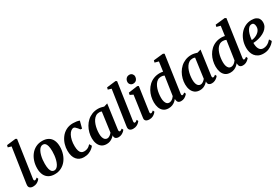

<svg xmlns="http://www.w3.org/2000/svg" viewBox="86 -1986 4613 3165"><g transform="rotate(-30 2392.0 -403.0)"><path d="M182.5 -101Q180 -84 184.5 -74.2Q189 -64.5 199.5 -64.5Q207.5 -64.5 217.5 -69.2Q227.5 -74 246.5 -90L259.5 -59.5Q254.5 -52 238 -35.2Q221.5 -18.5 193.2 -4.2Q165 10 123 10Q104.5 10 86.2 3.8Q68 -2.5 56.5 -16.8Q45 -31 45 -54.5Q45 -59.5 45.8 -66.5Q46.5 -73.5 47.2 -80.2Q48 -87 48.5 -91L145.5 -740.5L82 -759.5L91.5 -797L262.5 -817.5L285.5 -804Z M624.5 -568Q691.5 -568 738 -542Q784.5 -516 809 -465.5Q833.5 -415 834 -342.5Q834 -271 813.8 -207Q793.5 -143 754.8 -93.5Q716 -44 660.8 -15.5Q605.5 13 535.5 13Q470.5 13 424.2 -13.2Q378 -39.5 353.5 -89.8Q329 -140 328.5 -212.5Q328 -284 348.2 -348.2Q368.5 -412.5 407 -462Q445.5 -511.5 500.5 -539.8Q555.5 -568 624.5 -568ZM605.5 -509.5Q577.5 -509.5 556.2 -491.2Q535 -473 519.5 -442.5Q504 -412 494 -374Q484 -336 479.5 -295.8Q475 -255.5 475.5 -218.5Q475.5 -154 486 -116Q496.5 -78 515 -61.5Q533.5 -45 558 -45Q585.5 -45 606.5 -63Q627.5 -81 643 -111.8Q658.5 -142.5 668.2 -180.5Q678 -218.5 682.5 -259Q687 -299.5 687 -336.5Q686.5 -401.5 676.2 -439.2Q666 -477 648 -493.2Q630 -509.5 605.5 -509.5Z M1091.5 10Q1006.5 10 957 -48.2Q907.5 -106.5 906.5 -216.5Q905.5 -277 924.2 -338.8Q943 -400.5 981 -452.2Q1019 -504 1077 -535.5Q1135 -567 1212.5 -567Q1241.5 -567 1275.5 -562Q1309.5 -557 1332.5 -547L1297.5 -414L1269 -416Q1257.5 -432 1242 -450.8Q1226.5 -469.5 1210.8 -483Q1195 -496.5 1183 -496.5Q1156 -496.5 1131 -476.8Q1106 -457 1086.8 -420.5Q1067.5 -384 1056.5 -334Q1045.5 -284 1046.5 -223.5Q1047.5 -170 1058.5 -136.5Q1069.5 -103 1090.2 -87.2Q1111 -71.5 1141.5 -71.5Q1172.5 -71.5 1195.8 -79.8Q1219 -88 1237.2 -102Q1255.5 -116 1271 -133.5L1297 -89Q1284 -70 1256.5 -46.8Q1229 -23.5 1187.5 -6.8Q1146 10 1091.5 10Z M1800.5 -103Q1797.5 -81.5 1803.5 -73Q1809.5 -64.5 1819.5 -64.5Q1827.5 -64.5 1837.8 -69.8Q1848 -75 1864 -88L1878 -57.5Q1873 -49.5 1855.5 -33.2Q1838 -17 1811 -3.5Q1784 10 1749.5 10Q1719 10 1699.2 -5Q1679.5 -20 1678 -51L1680 -67.5Q1663.5 -48.5 1641.2 -30.8Q1619 -13 1590.2 -1.5Q1561.5 10 1525.5 10Q1467.5 10 1430.2 -17.8Q1393 -45.5 1375 -92Q1357 -138.5 1357 -195Q1357 -249 1371.2 -302.8Q1385.5 -356.5 1412.8 -404Q1440 -451.5 1480.2 -488.2Q1520.5 -525 1572.5 -546Q1624.5 -567 1687.5 -567Q1714 -567 1744.5 -560.5Q1775 -554 1796.5 -546.5L1864.5 -567ZM1721 -496.5Q1711 -501.5 1699.2 -503.5Q1687.5 -505.5 1675 -505.5Q1638 -505.5 1609.5 -487.2Q1581 -469 1560 -437.8Q1539 -406.5 1525.5 -366.8Q1512 -327 1505.5 -284.2Q1499 -241.5 1499 -200.5Q1499 -157.5 1508.8 -127.5Q1518.5 -97.5 1536.2 -81.8Q1554 -66 1577.5 -66Q1592 -66 1605.2 -71Q1618.5 -76 1630 -84.2Q1641.5 -92.5 1651.5 -102.2Q1661.5 -112 1670 -122Z M2086.5 -101Q2084 -84 2088.5 -74.2Q2093 -64.5 2103.5 -64.5Q2111.5 -64.5 2121.5 -69.2Q2131.5 -74 2150.5 -90L2163.5 -59.5Q2158.5 -52 2142 -35.2Q2125.5 -18.5 2097.2 -4.2Q2069 10 2027 10Q2008.5 10 1990.2 3.8Q1972 -2.5 1960.5 -16.8Q1949 -31 1949 -54.5Q1949 -59.5 1949.8 -66.5Q1950.5 -73.5 1951.2 -80.2Q1952 -87 1952.5 -91L2049.5 -740.5L1986 -759.5L1995.5 -797L2166.5 -817.5L2189.5 -804Z M2338.5 10Q2309.5 10 2290 1.8Q2270.5 -6.5 2261.2 -22Q2252 -37.5 2255 -58.5Q2257.5 -80.5 2262 -113Q2266.5 -145.5 2272.5 -186Q2278.5 -226.5 2285.2 -273.5Q2292 -320.5 2299 -371.5Q2306 -422.5 2313 -475.5L2254.5 -503L2262 -542L2435 -566.5L2459.5 -555L2394 -101Q2391 -83 2395.8 -73.8Q2400.5 -64.5 2410 -64.5Q2419.5 -64.5 2430 -70Q2440.5 -75.5 2457.5 -90L2470.5 -59.5Q2465 -52 2448.2 -35.2Q2431.5 -18.5 2404 -4.2Q2376.5 10 2338.5 10ZM2398.5 -633.5Q2369 -633.5 2348.2 -655.5Q2327.5 -677.5 2329 -707Q2330.5 -743.5 2353.2 -768.8Q2376 -794 2414.5 -794Q2447.5 -794 2466.8 -772.5Q2486 -751 2486 -723.5Q2485.5 -685.5 2463.5 -659.5Q2441.5 -633.5 2398.5 -633.5Z M2993 -101.5Q2990.5 -83.5 2994.2 -74Q2998 -64.5 3008.5 -64.5Q3016.5 -64.5 3026.8 -69.5Q3037 -74.5 3054 -87.5L3067.5 -57Q3062 -50 3045.8 -34Q3029.5 -18 3003.5 -4Q2977.5 10 2942 10Q2905.5 10 2887.8 -7.5Q2870 -25 2867.5 -59.5L2867 -74.5Q2852.5 -54.5 2829.8 -35Q2807 -15.5 2775.5 -2.8Q2744 10 2704 10Q2645.5 10 2608.8 -18.5Q2572 -47 2555.2 -94.2Q2538.5 -141.5 2538.5 -197Q2538.5 -250.5 2551.2 -303.8Q2564 -357 2590 -404.2Q2616 -451.5 2655 -488.2Q2694 -525 2746.2 -546Q2798.5 -567 2864 -567Q2878 -567 2893.8 -564.8Q2909.5 -562.5 2924 -559.5L2949 -740L2876.5 -759.5L2885.5 -797L3068 -817L3093.5 -803.5ZM2913.5 -492Q2900.5 -499 2884.8 -502.2Q2869 -505.5 2852 -505.5Q2813.5 -505.5 2784.8 -486.8Q2756 -468 2735.8 -436.2Q2715.5 -404.5 2702.8 -365Q2690 -325.5 2684.2 -283.5Q2678.5 -241.5 2678.5 -202.5Q2678.5 -161.5 2687.8 -130.8Q2697 -100 2714.5 -83Q2732 -66 2756.5 -66Q2779 -66 2798.5 -75.8Q2818 -85.5 2834 -100.8Q2850 -116 2860 -131.5Z M3576.5 -103Q3573.5 -81.5 3579.5 -73Q3585.5 -64.5 3595.5 -64.5Q3603.5 -64.5 3613.8 -69.8Q3624 -75 3640 -88L3654 -57.5Q3649 -49.5 3631.5 -33.2Q3614 -17 3587 -3.5Q3560 10 3525.5 10Q3495 10 3475.2 -5Q3455.5 -20 3454 -51L3456 -67.5Q3439.5 -48.5 3417.2 -30.8Q3395 -13 3366.2 -1.5Q3337.5 10 3301.5 10Q3243.5 10 3206.2 -17.8Q3169 -45.5 3151 -92Q3133 -138.5 3133 -195Q3133 -249 3147.2 -302.8Q3161.5 -356.5 3188.8 -404Q3216 -451.5 3256.2 -488.2Q3296.5 -525 3348.5 -546Q3400.5 -567 3463.5 -567Q3490 -567 3520.5 -560.5Q3551 -554 3572.5 -546.5L3640.5 -567ZM3497 -496.5Q3487 -501.5 3475.2 -503.5Q3463.5 -505.5 3451 -505.5Q3414 -505.5 3385.5 -487.2Q3357 -469 3336 -437.8Q3315 -406.5 3301.5 -366.8Q3288 -327 3281.5 -284.2Q3275 -241.5 3275 -200.5Q3275 -157.5 3284.8 -127.5Q3294.5 -97.5 3312.2 -81.8Q3330 -66 3353.5 -66Q3368 -66 3381.2 -71Q3394.5 -76 3406 -84.2Q3417.5 -92.5 3427.5 -102.2Q3437.5 -112 3446 -122Z M4169.5 -101.5Q4167 -83.5 4170.8 -74Q4174.5 -64.5 4185 -64.5Q4193 -64.5 4203.2 -69.5Q4213.5 -74.5 4230.5 -87.5L4244 -57Q4238.5 -50 4222.2 -34Q4206 -18 4180 -4Q4154 10 4118.5 10Q4082 10 4064.2 -7.5Q4046.5 -25 4044 -59.5L4043.5 -74.5Q4029 -54.5 4006.2 -35Q3983.5 -15.5 3952 -2.8Q3920.5 10 3880.5 10Q3822 10 3785.2 -18.5Q3748.5 -47 3731.8 -94.2Q3715 -141.5 3715 -197Q3715 -250.5 3727.8 -303.8Q3740.5 -357 3766.5 -404.2Q3792.5 -451.5 3831.5 -488.2Q3870.5 -525 3922.8 -546Q3975 -567 4040.5 -567Q4054.5 -567 4070.2 -564.8Q4086 -562.5 4100.5 -559.5L4125.5 -740L4053 -759.5L4062 -797L4244.5 -817L4270 -803.5ZM4090 -492Q4077 -499 4061.2 -502.2Q4045.5 -505.5 4028.5 -505.5Q3990 -505.5 3961.2 -486.8Q3932.5 -468 3912.2 -436.2Q3892 -404.5 3879.2 -365Q3866.5 -325.5 3860.8 -283.5Q3855 -241.5 3855 -202.5Q3855 -161.5 3864.2 -130.8Q3873.5 -100 3891 -83Q3908.5 -66 3933 -66Q3955.5 -66 3975 -75.8Q3994.5 -85.5 4010.5 -100.8Q4026.5 -116 4036.5 -131.5Z M4728.5 -102Q4715 -81 4685.2 -54.5Q4655.5 -28 4611.5 -8.5Q4567.5 11 4510 11Q4454 11 4415 -8Q4376 -27 4351.8 -59Q4327.5 -91 4316.8 -131Q4306 -171 4306 -212.5Q4306 -288 4329 -352.8Q4352 -417.5 4393 -466.2Q4434 -515 4489.2 -542.2Q4544.5 -569.5 4609 -569.5Q4661 -569.5 4694 -553.5Q4727 -537.5 4743 -509.5Q4759 -481.5 4759.5 -447.5Q4760.5 -399.5 4740 -363.2Q4719.5 -327 4685 -301.2Q4650.5 -275.5 4609 -259Q4567.5 -242.5 4526 -234.5Q4484.5 -226.5 4450 -225.5Q4449.5 -190.5 4455 -161.2Q4460.5 -132 4472.8 -110.8Q4485 -89.5 4504.2 -77.8Q4523.5 -66 4549.5 -66Q4584 -66 4612 -77.8Q4640 -89.5 4662.2 -108Q4684.5 -126.5 4701.5 -146.5ZM4579 -508Q4547 -508 4523.8 -486Q4500.5 -464 4485.2 -429.2Q4470 -394.5 4461.5 -355Q4453 -315.5 4450.5 -279.5Q4472 -280.5 4496.8 -287.5Q4521.5 -294.5 4545.2 -307.5Q4569 -320.5 4588.5 -339.2Q4608 -358 4619.5 -382.2Q4631 -406.5 4629.5 -436.5Q4628.5 -472 4615.5 -490Q4602.5 -508 4579 -508Z"/></g></svg>

Font: Merriweather 20pt
Style: Bold Italic
Weight: 700
Italic angle: -7.8°
Version: Version 2.101